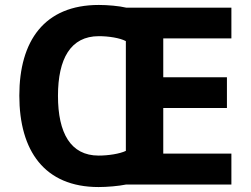

<svg xmlns="http://www.w3.org/2000/svg" viewBox="-20 -745 1013 775"><path d="M379 -725C159 -725 58 -580 58 -359C58 -137 159 10 378 10C412 10 459 6 488 0H914V-125H639V-309H896V-433H639V-590H914V-714H490C461 -721 414 -725 379 -725ZM379 -599C418 -599 464 -592 488 -579V-136C463 -124 417 -117 378 -117C265 -117 214 -208 214 -358C214 -508 265 -599 379 -599Z"/></svg>

Font: Noto Sans Arabic UI
Style: Bold
Weight: 700
Designer: Monotype Design Team, Nadine Chahine and Nizar Qandah
Foundry: Monotype Imaging Inc.
Version: Version 2.010